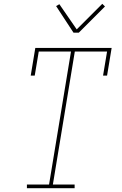

<svg xmlns="http://www.w3.org/2000/svg" viewBox="-20 -986 640 1006"><path d="M371 0H121V-19H237L352 -716H183L162 -590H141L165 -735H565L541 -590H520L541 -716H372L257 -19H371ZM365 -815 274 -954 291 -964 382 -832 516 -966 530 -952 393 -815Z"/></svg>

Font: Iosevka HT Thin Extended
Style: Italic
Weight: 100
Width: 7
Italic angle: -9°
Monospace: yes
Designer: Belleve Invis
Foundry: Belleve Invis
Version: Version 32.3.0; ttfautohint (v1.8.4)